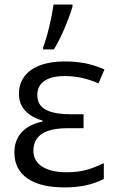

<svg xmlns="http://www.w3.org/2000/svg" viewBox="-20 -817 527 847"><path d="M43.5 -144Q43.5 -197.8 75 -232.7Q106.4 -267.6 167.5 -280.8V-285.2Q116.7 -299.8 90.1 -329.8Q63.5 -359.9 63.5 -402.8Q63.5 -447.3 87.4 -479.5Q111.3 -511.7 156.7 -528.8Q202.1 -545.9 264.6 -545.9Q314.5 -545.9 355 -538.1Q395.5 -530.3 440.9 -510.7L414.6 -449.2Q341.3 -481.4 266.6 -481.4Q206.1 -481.4 175.3 -459.7Q144.5 -438 144.5 -397Q144.5 -347.2 193.4 -327.6Q228.5 -313 291.5 -313H348.6V-251.5H279.3Q225.6 -251.5 190.4 -239.3Q127.4 -216.3 127.4 -152.3Q127.4 -106.9 166 -82Q204.6 -57.1 274.9 -57.1Q317.4 -57.1 352.8 -65.4Q388.2 -73.7 438 -97.2V-27.8Q400.4 -8.3 358.2 0.7Q315.9 9.8 265.1 9.8Q158.2 9.8 100.8 -30Q43.5 -69.8 43.5 -144ZM216.3 -796.9H299.8V-787.6Q287.6 -746.1 265.1 -693.1Q242.7 -640.1 217.8 -599.1H170.4V-608.9Q184.1 -644.5 197 -698.2Q210 -752 216.3 -796.9Z"/></svg>

Font: Viking Open Sans
Style: Regular
Weight: 400
Foundry: Ascender Corporation
Version: Version 2.001